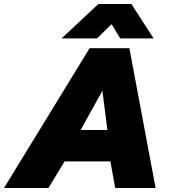

<svg xmlns="http://www.w3.org/2000/svg" viewBox="-50 -940 868 960"><path d="M442 -920H607L718 -748H551L508 -819L435 -748H258ZM398 -699H597L728 0H526L502 -133H273L192 0H-30ZM487 -290 462 -486 353 -290Z"/></svg>

Font: Prompt ExtraBold
Style: Italic
Weight: 800
Italic angle: -12°
Designer: Katatrad Team
Foundry: CadsonDemak
Version: Version 1.001